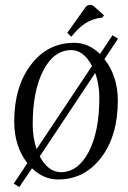

<svg xmlns="http://www.w3.org/2000/svg" viewBox="-20 -710 514 771"><path d="M250 -578.1 323.2 -680.7Q330.1 -690.4 341.8 -690.4Q349.6 -690.4 357.4 -684.6L397.5 -648.4L390.6 -639.6Q351.6 -634.8 323.2 -616.7Q294.9 -598.6 266.6 -562.5ZM35.2 27.3 89.8 -54.7Q37.1 -123 37.1 -221.7Q37.1 -362.3 104.5 -450.2Q170.9 -538.1 278.3 -538.1Q335 -538.1 381.8 -493.2L431.6 -568.4L454.1 -554.7L399.4 -472.7Q453.1 -404.3 453.1 -305.7Q453.1 -165 386.2 -77.1Q319.3 10.7 212.9 10.7Q155.3 10.7 108.4 -34.2L57.6 41ZM139.6 -82Q173.8 -18.6 224.6 -18.6Q293 -18.6 335.9 -99.6Q378.9 -181.6 378.9 -317.4Q378.9 -371.1 362.3 -417ZM111.3 -210.9Q111.3 -156.2 127 -111.3L349.6 -445.3Q315.4 -508.8 266.6 -508.8Q196.3 -508.8 153.8 -426.8Q111.3 -344.7 111.3 -210.9Z"/></svg>

Font: Kleymisska
Style: Regular
Weight: 500
Italic angle: -8°
Designer: gluk
Foundry: gluk
Version: Version 0.298